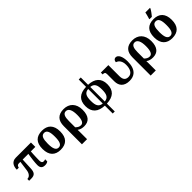

<svg xmlns="http://www.w3.org/2000/svg" viewBox="284 -2260 3994 3994"><g transform="rotate(-45 2281.5 -263.0)"><path d="M640.1 -407.2H507.8Q504.9 -371.6 502.9 -333Q501 -294.4 499.5 -258.5Q498 -222.7 497.6 -192.4Q497.1 -162.1 497.1 -143.1Q497.1 -122.6 501.2 -108.9Q505.4 -95.2 512.5 -86.7Q519.5 -78.1 529.3 -74.5Q539.1 -70.8 550.8 -70.8Q564.9 -70.8 578.6 -74Q592.3 -77.1 602.1 -81.1V-19Q589.8 -7.8 567.4 0Q544.9 7.8 517.1 7.8Q489.7 7.8 468.5 1.5Q447.3 -4.9 432.4 -18.8Q417.5 -32.7 409.7 -55.2Q401.9 -77.6 401.9 -109.9Q401.9 -135.3 404.5 -170.9Q407.2 -206.5 411.9 -246.6Q416.5 -286.6 422.6 -328.1Q428.7 -369.6 435.1 -407.2H268.1L255.9 -153.8Q253.9 -114.3 246.1 -85.4Q238.3 -56.6 222.2 -37.6Q206.1 -18.6 180.2 -9.3Q154.3 0 117.2 0H50.8V-51.8Q66.4 -51.8 85 -57.9Q103.5 -64 120.4 -79.3Q137.2 -94.7 150.6 -120.4Q164.1 -146 169.9 -185.1L200.2 -407.2H153.8Q125 -407.2 109.9 -389.4Q94.7 -371.6 90.8 -344.2H32.2Q32.2 -383.3 41.5 -418.2Q50.8 -453.1 70.3 -479.2Q89.8 -505.4 120.6 -520.8Q151.4 -536.1 193.8 -536.1H640.1Z M1233.9 -270Q1233.9 -128.9 1167.7 -59.6Q1101.6 9.8 973.1 9.8Q913.1 9.8 865.2 -7.6Q817.4 -24.9 783.9 -59.6Q750.5 -94.2 732.7 -147Q714.8 -199.7 714.8 -270Q714.8 -411.1 781 -480Q847.2 -548.8 976.1 -548.8Q1036.1 -548.8 1083.7 -531.7Q1131.3 -514.6 1164.8 -480Q1198.2 -445.3 1216.1 -392.8Q1233.9 -340.3 1233.9 -270ZM870.1 -270Q870.1 -216.8 875.7 -176.3Q881.3 -135.7 893.8 -108.4Q906.2 -81.1 926.3 -67.1Q946.3 -53.2 975.1 -53.2Q1003.9 -53.2 1023.7 -67.1Q1043.5 -81.1 1055.9 -108.4Q1068.4 -135.7 1073.7 -176.3Q1079.1 -216.8 1079.1 -270Q1079.1 -323.7 1073.5 -364Q1067.9 -404.3 1055.4 -431.2Q1043 -458 1022.9 -471.4Q1002.9 -484.9 974.1 -484.9Q945.3 -484.9 925.3 -471.4Q905.3 -458 893.1 -431.2Q880.9 -404.3 875.5 -364Q870.1 -323.7 870.1 -270Z M1881.8 -257.8Q1881.8 -187.5 1866.9 -136.7Q1852.1 -85.9 1824.2 -53.5Q1796.4 -21 1756.1 -5.6Q1715.8 9.8 1664.6 9.8Q1621.1 9.8 1582.8 -1Q1544.4 -11.7 1512.7 -36.1Q1513.7 -22.5 1514.2 -0.2Q1514.6 22 1514.6 48.8V240.2H1363.8V-293Q1363.8 -354 1378.4 -401.6Q1393.1 -449.2 1423.6 -481.9Q1454.1 -514.6 1501 -531.7Q1547.9 -548.8 1611.8 -548.8Q1671.9 -548.8 1721.7 -529.5Q1771.5 -510.3 1806.9 -473.4Q1842.3 -436.5 1862.1 -382.3Q1881.8 -328.1 1881.8 -257.8ZM1727.5 -259.8Q1727.5 -313.5 1720.7 -355.2Q1713.9 -397 1699.7 -425.8Q1685.5 -454.6 1664.1 -469.7Q1642.6 -484.9 1613.8 -484.9Q1585 -484.9 1565.9 -471.2Q1546.9 -457.5 1535.4 -432.4Q1523.9 -407.2 1519.3 -371.8Q1514.6 -336.4 1514.6 -293V-109.9Q1539.1 -84.5 1567.4 -68.8Q1595.7 -53.2 1631.8 -53.2Q1653.3 -53.2 1670.9 -64.2Q1688.5 -75.2 1701.2 -99.6Q1713.9 -124 1720.7 -163.3Q1727.5 -202.6 1727.5 -259.8Z M2622.6 -269Q2622.6 -134.8 2550 -65.9Q2477.5 2.9 2329.6 8.8V240.2H2269.5V8.8Q2198.7 5.9 2143.8 -12.7Q2088.9 -31.2 2051.5 -65.9Q2014.2 -100.6 1994.9 -151.1Q1975.6 -201.7 1975.6 -269Q1975.6 -402.3 2048.1 -470.7Q2120.6 -539.1 2269.5 -544.9V-759.8H2329.6V-544.9Q2399.9 -542 2454.3 -523.4Q2508.8 -504.9 2546.1 -470.7Q2583.5 -436.5 2603 -386.2Q2622.6 -335.9 2622.6 -269ZM2132.8 -269Q2132.8 -217.8 2139.4 -179Q2146 -140.1 2161.9 -113.5Q2177.7 -86.9 2203.9 -72Q2230 -57.1 2269.5 -53.2V-481.9Q2230 -478.5 2203.6 -463.9Q2177.2 -449.2 2161.4 -423.1Q2145.5 -397 2139.2 -358.6Q2132.8 -320.3 2132.8 -269ZM2465.8 -269Q2465.8 -319.8 2459.2 -357.9Q2452.6 -396 2436.8 -422.1Q2420.9 -448.2 2394.8 -462.9Q2368.7 -477.5 2329.6 -481V-53.2Q2369.1 -57.1 2395.3 -72Q2421.4 -86.9 2437 -113.5Q2452.6 -140.1 2459.2 -179Q2465.8 -217.8 2465.8 -269Z M3000 9.8Q2940.9 9.8 2896.7 -5.9Q2852.5 -21.5 2823.7 -50.3Q2794.9 -79.1 2780.5 -119.6Q2766.1 -160.2 2766.1 -210V-421.9Q2766.1 -441.9 2761.7 -453.9Q2757.3 -465.8 2748.8 -472.4Q2740.2 -479 2727.3 -481Q2714.4 -482.9 2696.8 -482.9V-536.1H2917V-210Q2917 -170.9 2925.3 -143.3Q2933.6 -115.7 2949 -98.4Q2964.4 -81.1 2987.1 -73Q3009.8 -64.9 3038.1 -64.9Q3075.7 -64.9 3103 -80.8Q3130.4 -96.7 3148.4 -125.2Q3166.5 -153.8 3175.3 -193.6Q3184.1 -233.4 3184.1 -280.8Q3184.1 -328.6 3172.6 -362.1Q3161.1 -395.5 3144 -417.5Q3127 -439.5 3107.2 -451.2Q3087.4 -462.9 3070.8 -467.8Q3070.8 -483.4 3075.2 -497.3Q3079.6 -511.2 3088.1 -521.5Q3096.7 -531.7 3109.6 -537.8Q3122.6 -543.9 3140.1 -543.9Q3165.5 -543.9 3187 -527.3Q3208.5 -510.7 3223.9 -479.7Q3239.3 -448.7 3248 -404.8Q3256.8 -360.8 3256.8 -306.2Q3256.8 -267.1 3252.2 -228.5Q3247.6 -189.9 3236.1 -154.8Q3224.6 -119.6 3205.6 -89.6Q3186.5 -59.6 3158 -37.4Q3129.4 -15.1 3090.6 -2.7Q3051.8 9.8 3000 9.8Z M3903.8 -257.8Q3903.8 -187.5 3888.9 -136.7Q3874 -85.9 3846.2 -53.5Q3818.4 -21 3778.1 -5.6Q3737.8 9.8 3686.5 9.8Q3643.1 9.8 3604.7 -1Q3566.4 -11.7 3534.7 -36.1Q3535.6 -22.5 3536.1 -0.2Q3536.6 22 3536.6 48.8V240.2H3385.7V-293Q3385.7 -354 3400.4 -401.6Q3415 -449.2 3445.6 -481.9Q3476.1 -514.6 3522.9 -531.7Q3569.8 -548.8 3633.8 -548.8Q3693.8 -548.8 3743.7 -529.5Q3793.5 -510.3 3828.9 -473.4Q3864.3 -436.5 3884 -382.3Q3903.8 -328.1 3903.8 -257.8ZM3749.5 -259.8Q3749.5 -313.5 3742.7 -355.2Q3735.8 -397 3721.7 -425.8Q3707.5 -454.6 3686 -469.7Q3664.6 -484.9 3635.7 -484.9Q3606.9 -484.9 3587.9 -471.2Q3568.8 -457.5 3557.4 -432.4Q3545.9 -407.2 3541.3 -371.8Q3536.6 -336.4 3536.6 -293V-109.9Q3561 -84.5 3589.4 -68.8Q3617.7 -53.2 3653.8 -53.2Q3675.3 -53.2 3692.9 -64.2Q3710.4 -75.2 3723.1 -99.6Q3735.8 -124 3742.7 -163.3Q3749.5 -202.6 3749.5 -259.8Z M4516.6 -270Q4516.6 -128.9 4450.4 -59.6Q4384.3 9.8 4255.9 9.8Q4195.8 9.8 4147.9 -7.6Q4100.1 -24.9 4066.7 -59.6Q4033.2 -94.2 4015.4 -147Q3997.6 -199.7 3997.6 -270Q3997.6 -411.1 4063.7 -480Q4129.9 -548.8 4258.8 -548.8Q4318.8 -548.8 4366.5 -531.7Q4414.1 -514.6 4447.5 -480Q4481 -445.3 4498.8 -392.8Q4516.6 -340.3 4516.6 -270ZM4152.8 -270Q4152.8 -216.8 4158.4 -176.3Q4164.1 -135.7 4176.5 -108.4Q4189 -81.1 4209 -67.1Q4229 -53.2 4257.8 -53.2Q4286.6 -53.2 4306.4 -67.1Q4326.2 -81.1 4338.6 -108.4Q4351.1 -135.7 4356.4 -176.3Q4361.8 -216.8 4361.8 -270Q4361.8 -323.7 4356.2 -364Q4350.6 -404.3 4338.1 -431.2Q4325.7 -458 4305.7 -471.4Q4285.6 -484.9 4256.8 -484.9Q4228 -484.9 4208 -471.4Q4188 -458 4175.8 -431.2Q4163.6 -404.3 4158.2 -364Q4152.8 -323.7 4152.8 -270ZM4196.8 -619.1Q4201.7 -634.3 4207 -652.8Q4212.4 -671.4 4217.8 -691.2Q4223.1 -710.9 4227.8 -730.2Q4232.4 -749.5 4235.4 -766.1H4371.6V-755.9Q4364.7 -740.2 4352.8 -720.9Q4340.8 -701.7 4326.4 -681.6Q4312 -661.6 4296.4 -642.1Q4280.8 -622.6 4266.6 -606H4196.8Z"/></g></svg>

Font: Droids
Style: b
Weight: 700
Foundry: Ascender Corporation
Version: Version 1.00 build 113